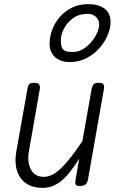

<svg xmlns="http://www.w3.org/2000/svg" viewBox="-20 -902 571 931"><path d="M187.5 9Q114 9 79.5 -39.5Q45 -88 59.5 -169.5L114 -476Q115 -482 119.5 -491.2Q124 -500.5 147.5 -500.5Q166.5 -500.5 170.8 -491Q175 -481.5 173.5 -473L120 -167.5Q111 -116 130 -80.2Q149 -44.5 192.5 -44.5Q234 -44.5 278 -88Q322 -131.5 379.5 -217.5L424.5 -472Q425.5 -477.5 430.8 -489Q436 -500.5 459 -500.5Q478.5 -500.5 482.2 -491.5Q486 -482.5 484.5 -474L407 -33.5Q405 -21.5 400.2 -14Q395.5 -6.5 387 -3.2Q378.5 0 365 0Q351 0 347.2 -7Q343.5 -14 346.5 -31L364 -132.5Q315.5 -55 275 -23Q234.5 9 187.5 9ZM317.5 -601Q290.5 -601 268.5 -611Q246.5 -621 233.5 -640.8Q220.5 -660.5 220.5 -689Q220.5 -724.5 233.5 -758.8Q246.5 -793 271 -820.8Q295.5 -848.5 330 -865.2Q364.5 -882 407 -882Q458 -882 487 -860Q516 -838 516 -795Q516 -765 502 -731.5Q488 -698 461.8 -668.2Q435.5 -638.5 399 -619.8Q362.5 -601 317.5 -601ZM333 -650Q367 -650 396 -672.8Q425 -695.5 443 -727Q461 -758.5 461 -784Q461 -805.5 445 -820.2Q429 -835 407 -835Q363.5 -835 334.2 -813.8Q305 -792.5 290 -762.8Q275 -733 275 -707.5Q275 -685.5 279.5 -673Q284 -660.5 296.5 -655.2Q309 -650 333 -650Z"/></svg>

Font: Edu VIC WA NT Hand
Style: Regular
Weight: 400
Designer: Tina and Corey Anderson, Eben Sorkin, Mirko Velimirovic
Foundry: Google for Education
Version: Version 1.000